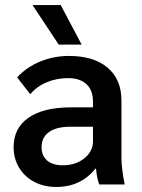

<svg xmlns="http://www.w3.org/2000/svg" viewBox="-20 -732 564 762"><path d="M34 -148Q34 -224 93.5 -265Q153 -306 262 -306H349V-329Q349 -374 323 -398Q297 -422 250 -422Q205 -422 165.5 -405.5Q126 -389 100 -358L48 -425Q86 -466 140 -488Q194 -510 254 -510Q352 -510 407 -463.5Q462 -417 462 -333V-103Q462 -82 466 -52.5Q470 -23 475 0H374Q365 -21 361 -63H359Q301 10 203 10Q154 10 115.5 -10.5Q77 -31 55.5 -67Q34 -103 34 -148ZM349 -171V-229H259Q204 -229 174.5 -208Q145 -187 145 -148Q145 -114 167 -95Q189 -76 229 -76Q280 -76 314.5 -103.5Q349 -131 349 -171ZM109 -712H221L304 -555H213Z"/></svg>

Font: Sarabun SemiBold
Style: Regular
Weight: 600
Designer: Suppakit Chalermlarp | Katatrad Co.,Ltd.
Foundry: Cadson Demak Co.,Ltd.
Version: Version 1.000; ttfautohint (v1.6)